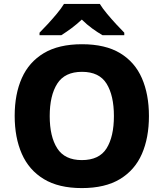

<svg xmlns="http://www.w3.org/2000/svg" viewBox="-20 -951 836 981"><path d="M741 -358Q741 -247 705 -164.5Q669 -82 593 -36Q517 10 398 10Q280 10 204 -36Q128 -82 91.5 -165Q55 -248 55 -359Q55 -470 91.5 -552Q128 -634 204 -679.5Q280 -725 399 -725Q518 -725 593.5 -679.5Q669 -634 705 -551.5Q741 -469 741 -358ZM234 -358Q234 -253 272.5 -193Q311 -133 398 -133Q487 -133 524.5 -193Q562 -253 562 -358Q562 -463 524.5 -523.5Q487 -584 399 -584Q311 -584 272.5 -523.5Q234 -463 234 -358ZM490 -931Q504 -908 527 -880.5Q550 -853 573.5 -827.5Q597 -802 615 -784V-771H504Q478 -786 450.5 -806Q423 -826 398 -851Q371 -826 345.5 -807Q320 -788 293 -771H182V-784Q201 -803 224.5 -828.5Q248 -854 270.5 -881Q293 -908 307 -931Z"/></svg>

Font: Noto Sans Bengali ExtraBold
Style: Regular
Weight: 800
Designer: Jelle Bosma - Monotype Design Team
Foundry: Monotype Imaging Inc.
Version: Version 2.003; ttfautohint (v1.8.4.7-5d5b)